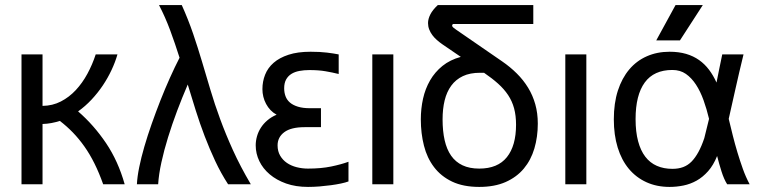

<svg xmlns="http://www.w3.org/2000/svg" viewBox="-20 -736 3049 767"><path d="M149.9 0H65.9V-518.6H149.9V-313Q189.9 -313.5 223.1 -330.6Q256.3 -347.7 282.7 -376Q309.1 -404.3 329.1 -441.2Q349.1 -478 362.3 -518.6H449.2Q440.4 -487.8 425.5 -456.1Q410.6 -424.3 390.6 -394.5Q370.6 -364.7 345.7 -338.1Q320.8 -311.5 292 -291Q355 -236.3 403.6 -164.3Q452.1 -92.3 478 0H392.1Q376 -45.4 357.4 -82.8Q338.9 -120.1 317.1 -150.9Q295.4 -181.6 271 -206.8Q246.6 -231.9 219.2 -252.9Q202.1 -247.6 185.1 -244.4Q168 -241.2 149.9 -240.7Z M615.2 -715.8H706.1Q732.4 -657.2 751.5 -601.3Q770.5 -545.4 787.1 -489.5Q803.7 -433.6 820.6 -377Q837.4 -320.3 859.4 -260.5Q881.3 -200.7 910.6 -136Q939.9 -71.3 981.9 0H891.1Q862.3 -44.4 839.6 -93Q816.9 -141.6 797.6 -192.1Q778.3 -242.7 762 -294.7Q745.6 -346.7 730 -398.4Q708 -347.2 687.7 -293.5Q667.5 -239.7 651.4 -187.7Q635.3 -135.7 624.8 -87.6Q614.3 -39.6 611.8 0H526.9Q528.3 -29.3 536.1 -67.9Q543.9 -106.4 556.6 -150.1Q569.3 -193.8 585.9 -241Q602.5 -288.1 620.8 -334.7Q639.2 -381.3 658.7 -424.8Q678.2 -468.3 697.3 -505.4Q679.2 -562.5 659.7 -615.2Q640.1 -668 615.2 -715.8Z M1220.7 -529.3Q1258.3 -529.3 1285.9 -525.9Q1313.5 -522.5 1333 -518.6V-440.4Q1307.1 -446.8 1280 -451.4Q1252.9 -456.1 1215.8 -456.1Q1194.3 -456.1 1176 -452.6Q1157.7 -449.2 1144.3 -440.9Q1130.9 -432.6 1123 -418.5Q1115.2 -404.3 1115.2 -383.3Q1115.2 -366.2 1120.6 -351.6Q1126 -336.9 1138.2 -326.4Q1150.4 -315.9 1170.2 -309.8Q1189.9 -303.7 1218.3 -303.7H1262.2V-228H1196.8Q1142.6 -228 1115.7 -208Q1088.9 -188 1088.9 -155.3Q1088.9 -131.8 1099.1 -114.3Q1109.4 -96.7 1126.2 -85.2Q1143.1 -73.7 1165 -68.1Q1187 -62.5 1210.4 -62.5Q1262.7 -62.5 1302.7 -70.8Q1342.8 -79.1 1372.1 -89.8V-11.2Q1360.4 -6.8 1342 -2.9Q1323.7 1 1302 3.9Q1280.3 6.8 1256.6 8.8Q1232.9 10.7 1210.4 10.7Q1161.6 10.7 1123 -2.9Q1084.5 -16.6 1057.4 -39.6Q1030.3 -62.5 1015.9 -92.5Q1001.5 -122.6 1001.5 -155.3Q1001.5 -173.3 1006.6 -191.4Q1011.7 -209.5 1022 -225.6Q1032.2 -241.7 1047.9 -255.1Q1063.5 -268.6 1085 -277.8Q1071.3 -285.2 1060.8 -296.1Q1050.3 -307.1 1043 -320.8Q1035.6 -334.5 1032 -349.4Q1028.3 -364.3 1028.3 -379.9Q1028.3 -410.6 1039.1 -437.7Q1049.8 -464.8 1073 -485.1Q1096.2 -505.4 1132.6 -517.3Q1168.9 -529.3 1220.7 -529.3Z M1467.3 0V-518.6H1551.3V0Z M1985.4 -491.2Q2018.1 -468.8 2044.4 -442.6Q2070.8 -416.5 2089.6 -385.7Q2108.4 -355 2118.4 -319.3Q2128.4 -283.7 2128.4 -242.2Q2128.4 -189 2114.7 -142.8Q2101.1 -96.7 2072.5 -62.5Q2043.9 -28.3 1999.8 -8.8Q1955.6 10.7 1894.5 10.7Q1830.6 10.7 1786.1 -10.5Q1741.7 -31.7 1713.9 -68.4Q1686 -105 1673.6 -154.1Q1661.1 -203.1 1661.1 -259.3Q1661.1 -301.8 1669.9 -341.6Q1678.7 -381.3 1698 -414.8Q1717.3 -448.2 1747.6 -472.7Q1777.8 -497.1 1820.8 -508.8L1747.1 -559.1Q1735.8 -566.9 1725.3 -576.2Q1714.8 -585.4 1707 -595.9Q1699.2 -606.4 1694.6 -618.4Q1689.9 -630.4 1689.9 -643.6Q1689.9 -660.2 1699 -678.2Q1708 -696.3 1729 -715.8H2110.4V-640.1H1790Q1787.6 -638.7 1786.9 -636.7Q1786.1 -634.8 1786.1 -633.8Q1786.1 -629.9 1790.5 -626.2Q1794.9 -622.6 1801.8 -617.7ZM1913.6 -445.3H1897.9Q1857.4 -445.3 1829.1 -431.9Q1800.8 -418.5 1782.7 -393.8Q1764.6 -369.1 1756.3 -335Q1748 -300.8 1748 -259.3Q1748 -212.4 1756.3 -175.8Q1764.6 -139.2 1782.2 -114Q1799.8 -88.9 1827.6 -75.7Q1855.5 -62.5 1894.5 -62.5Q1968.3 -62.5 2004.9 -108.2Q2041.5 -153.8 2041.5 -237.8Q2041.5 -274.4 2033.7 -303.2Q2025.9 -332 2009.8 -356.2Q1993.7 -380.4 1969.7 -401.9Q1945.8 -423.3 1913.6 -445.3Z M2238.3 0V-518.6H2322.3V0Z M2842.3 -406.2Q2848.1 -433.6 2854 -464.4Q2859.9 -495.1 2865.2 -518.6H2950.2Q2932.1 -444.3 2918 -380.9Q2903.8 -317.4 2891.1 -261.2Q2898.9 -228 2907.5 -194.1Q2916 -160.2 2926 -127Q2936 -93.8 2947.5 -61.5Q2959 -29.3 2974.6 0H2884.8Q2872.1 -20 2862.3 -51Q2852.5 -82 2844.7 -112.8Q2830.1 -76.2 2808.8 -52.2Q2787.6 -28.3 2762.7 -14.4Q2737.8 -0.5 2710.2 5.1Q2682.6 10.7 2654.8 10.7Q2603.5 10.7 2562.3 -8.1Q2521 -26.9 2491.9 -61.8Q2462.9 -96.7 2447.5 -146.7Q2432.1 -196.8 2432.1 -259.3Q2432.1 -323.7 2448.2 -373.8Q2464.4 -423.8 2493.7 -458.5Q2522.9 -493.2 2564 -511.2Q2605 -529.3 2654.8 -529.3Q2691.4 -529.3 2720.7 -520.8Q2750 -512.2 2772.7 -496.1Q2795.4 -480 2812.5 -457.3Q2829.6 -434.6 2842.3 -406.2ZM2666 -456.5Q2592.3 -456.5 2555.7 -406.5Q2519 -356.4 2519 -260.3Q2519 -209.5 2529.1 -171.9Q2539.1 -134.3 2557.9 -109.9Q2576.7 -85.4 2604 -73.5Q2631.3 -61.5 2666 -61.5Q2690.4 -61.5 2709.2 -68.6Q2728 -75.7 2742.7 -90.6Q2757.3 -105.5 2770 -128.7Q2782.7 -151.9 2793.5 -184.1L2812.5 -261.2Q2803.2 -300.3 2790.5 -335.7Q2777.8 -371.1 2760.3 -397.9Q2742.7 -424.8 2720 -440.7Q2697.3 -456.5 2666 -456.5ZM2678.7 -715.8H2787.6L2696.3 -574.7H2601.6Z"/></svg>

Font: Arian AMU
Style: Regular
Weight: 400
Designer: Ruben Hakobyan (Tarumian)
Foundry: Ruben Hakobyan (Tarumian)
Version: Version 4.003